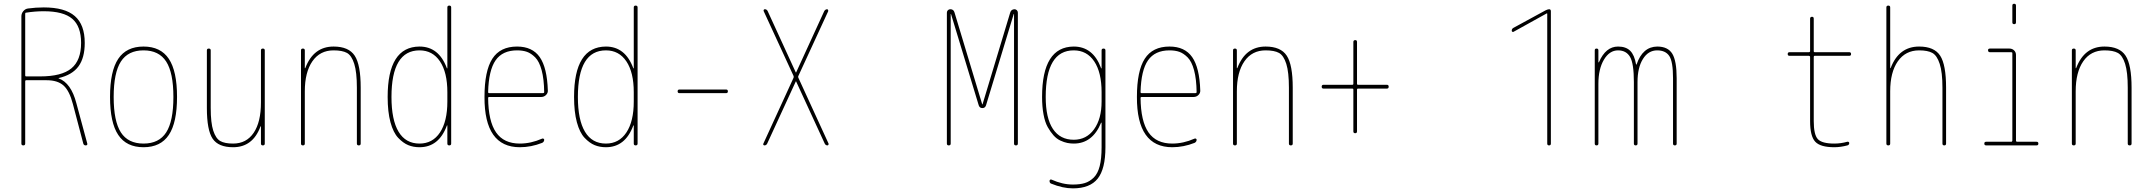

<svg xmlns="http://www.w3.org/2000/svg" viewBox="-20 -780 11540 1030"><path d="M115.2 -706.1V-375Q115.2 -370.1 120.1 -370.1H195.3Q310.5 -370.1 362.8 -413.1Q415 -456.1 415 -549.8Q415 -638.7 367.7 -679.2Q320.3 -719.7 214.8 -719.7Q167 -719.7 119.1 -711.9Q115.2 -711.9 115.2 -706.1ZM94.7 -9.8V-692.4Q94.7 -708 105 -720.2Q115.2 -732.4 129.9 -734.4Q171.9 -740.2 214.8 -740.2Q328.1 -740.2 381.3 -693.8Q434.6 -647.5 434.6 -549.8Q434.6 -469.7 400.9 -423.8Q367.2 -377.9 294.9 -361.3Q293.9 -361.3 293.9 -360.4Q293.9 -359.4 294.9 -359.4Q361.3 -335 389.6 -226.6L448.2 -9.8Q450.2 0 439.9 0Q429.7 0 426.8 -9.8L371.1 -221.7Q352.5 -293 320.8 -321.3Q289.1 -349.6 230.5 -349.6H120.1Q115.2 -349.6 115.2 -344.7V-9.8Q115.2 0 105 0Q94.7 0 94.7 -9.8Z M871.6 -449.7Q833 -509.8 750 -509.8Q667 -509.8 628.4 -449.7Q589.8 -389.6 589.8 -259.8Q589.8 -129.9 628.4 -69.8Q667 -9.8 750 -9.8Q833 -9.8 871.6 -69.8Q910.2 -129.9 910.2 -259.8Q910.2 -389.6 871.6 -449.7ZM885.7 -56.2Q841.8 9.8 750 9.8Q658.2 9.8 614.3 -56.2Q570.3 -122.1 570.3 -260.3Q570.3 -398.4 614.3 -464.4Q658.2 -530.3 750 -530.3Q841.8 -530.3 885.7 -464.4Q929.7 -398.4 929.7 -260.3Q929.7 -122.1 885.7 -56.2Z M1230.5 9.8Q1151.4 9.8 1120.6 -36.1Q1089.8 -82 1089.8 -200.2V-509.8Q1089.8 -519.5 1100.1 -519.5Q1110.4 -519.5 1110.4 -509.8V-200.2Q1110.4 -121.1 1124 -79.1Q1137.7 -37.1 1161.6 -23.4Q1185.5 -9.8 1230.5 -9.8Q1301.8 -9.8 1340.8 -67.4Q1379.9 -125 1379.9 -230.5V-509.8Q1379.9 -519.5 1390.1 -519.5Q1400.4 -519.5 1400.4 -509.8V-9.8Q1400.4 0 1390.1 0Q1379.9 0 1379.9 -9.8V-101.6Q1379.9 -102.5 1378.9 -102.5Q1377 -102.5 1377 -100.6Q1335.9 9.8 1230.5 9.8Z M1594.7 -9.8V-509.8Q1594.7 -519.5 1605 -519.5Q1615.2 -519.5 1615.2 -509.8V-415Q1615.2 -414.1 1616.2 -414.1Q1618.2 -414.1 1618.2 -416Q1662.1 -530.3 1769.5 -530.3Q1850.6 -530.3 1882.8 -481.4Q1915 -432.6 1915 -309.6V-9.8Q1915 0 1904.8 0Q1894.5 0 1894.5 -9.8V-309.6Q1894.5 -392.6 1880.4 -437.5Q1866.2 -482.4 1841.3 -496.1Q1816.4 -509.8 1769.5 -509.8Q1696.3 -509.8 1655.8 -451.2Q1615.2 -392.6 1615.2 -290V-9.8Q1615.2 0 1605 0Q1594.7 0 1594.7 -9.8Z M2230.5 -509.8Q2080.1 -509.8 2080.1 -259.8Q2080.1 -136.7 2118.2 -73.2Q2156.2 -9.8 2230.5 -9.8Q2300.8 -9.8 2340.3 -69.3Q2379.9 -128.9 2379.9 -235.4V-285.2Q2379.9 -391.6 2340.3 -450.7Q2300.8 -509.8 2230.5 -509.8ZM2230.5 9.8Q2197.3 9.8 2169.9 -1.5Q2142.6 -12.7 2116.2 -40.5Q2089.8 -68.4 2074.7 -124Q2059.6 -179.7 2059.6 -259.8Q2059.6 -529.3 2230.5 -530.3Q2334 -530.3 2377 -415Q2377 -413.1 2378.9 -413.1Q2379.9 -413.1 2379.9 -414.1V-740.2Q2379.9 -750 2390.1 -750Q2400.4 -750 2400.4 -740.2V-9.8Q2400.4 0 2390.1 0Q2379.9 0 2379.9 -9.8V-106.4Q2379.9 -107.4 2378.9 -107.4Q2377 -107.4 2377 -105.5Q2334 9.8 2230.5 9.8Z M2753.9 -509.8Q2675.8 -509.8 2638.7 -456.5Q2601.6 -403.3 2598.6 -286.1Q2598.6 -280.3 2604.5 -280.3H2892.6Q2898.4 -280.3 2899.4 -285.2Q2898.4 -356.4 2885.7 -403.3Q2873 -450.2 2851.1 -472.2Q2829.1 -494.1 2806.6 -502Q2784.2 -509.8 2753.9 -509.8ZM2768.6 9.8Q2578.1 9.8 2579.1 -259.8Q2579.1 -399.4 2621.1 -464.8Q2663.1 -530.3 2753.9 -530.3Q2835.9 -530.3 2875.5 -473.6Q2915 -417 2918.9 -294.9Q2919.9 -281.2 2909.2 -270.5Q2898.4 -259.8 2883.8 -259.8H2604.5Q2599.6 -259.8 2598.6 -255.9Q2599.6 -129.9 2641.1 -69.8Q2682.6 -9.8 2768.6 -9.8Q2828.1 -9.8 2887.7 -36.1Q2891.6 -38.1 2895.5 -36.1Q2899.4 -34.2 2899.4 -30.3Q2899.4 -19.5 2888.7 -13.7Q2829.1 9.8 2768.6 9.8Z M3230.5 -509.8Q3080.1 -509.8 3080.1 -259.8Q3080.1 -136.7 3118.2 -73.2Q3156.2 -9.8 3230.5 -9.8Q3300.8 -9.8 3340.3 -69.3Q3379.9 -128.9 3379.9 -235.4V-285.2Q3379.9 -391.6 3340.3 -450.7Q3300.8 -509.8 3230.5 -509.8ZM3230.5 9.8Q3197.3 9.8 3169.9 -1.5Q3142.6 -12.7 3116.2 -40.5Q3089.8 -68.4 3074.7 -124Q3059.6 -179.7 3059.6 -259.8Q3059.6 -529.3 3230.5 -530.3Q3334 -530.3 3377 -415Q3377 -413.1 3378.9 -413.1Q3379.9 -413.1 3379.9 -414.1V-740.2Q3379.9 -750 3390.1 -750Q3400.4 -750 3400.4 -740.2V-9.8Q3400.4 0 3390.1 0Q3379.9 0 3379.9 -9.8V-106.4Q3379.9 -107.4 3378.9 -107.4Q3377 -107.4 3377 -105.5Q3334 9.8 3230.5 9.8Z M3625 -280.3Q3615.2 -280.3 3615.2 -290Q3615.2 -299.8 3625 -299.8H3875Q3884.8 -299.8 3884.8 -290Q3884.8 -280.3 3875 -280.3Z M4081.1 0Q4077.1 0 4075.2 -2.9Q4073.2 -5.9 4075.2 -9.8L4237.3 -363.3Q4238.3 -368.2 4237.3 -372.1L4077.1 -719.7Q4075.2 -723.6 4077.1 -727.1Q4079.1 -730.5 4083 -730.5Q4093.8 -730.5 4098.6 -719.7L4249 -391.6H4250H4251L4401.4 -719.7Q4406.2 -729.5 4417 -730.5Q4419.9 -730.5 4421.9 -727.1Q4423.8 -723.6 4422.9 -719.7L4262.7 -372.1Q4260.7 -368.2 4262.7 -363.3L4424.8 -9.8Q4425.8 -5.9 4423.8 -2.9Q4421.9 0 4418.9 0Q4409.2 0 4404.3 -9.8L4251 -342.8Q4251 -343.8 4250 -343.8Q4249 -343.8 4249 -342.8L4095.7 -9.8Q4090.8 0 4081.1 0Z M5059.6 -9.8V-711.9Q5059.6 -719.7 5064.9 -725.1Q5070.3 -730.5 5078.1 -730.5Q5095.7 -730.5 5100.6 -712.9L5249 -220.7Q5249 -219.7 5250 -219.7Q5251 -219.7 5251 -220.7L5399.4 -712.9Q5404.3 -729.5 5421.9 -730.5Q5429.7 -730.5 5435.1 -725.1Q5440.4 -719.7 5440.4 -711.9V-9.8Q5440.4 0 5430.2 0Q5419.9 0 5419.9 -9.8V-704.1Q5419.9 -705.1 5418.9 -705.1Q5418 -705.1 5418 -704.1L5269.5 -214.8Q5264.6 -200.2 5250 -200.2Q5235.4 -200.2 5230.5 -214.8L5082 -704.1Q5082 -705.1 5081.1 -705.1Q5080.1 -705.1 5080.1 -704.1V-9.8Q5080.1 0 5069.8 0Q5059.6 0 5059.6 -9.8Z M5740.2 -509.8Q5589.8 -509.8 5589.8 -259.8Q5589.8 -146.5 5628.4 -88.4Q5667 -30.3 5740.2 -30.3Q5808.6 -30.3 5849.1 -86.4Q5889.6 -142.6 5889.6 -235.4V-285.2Q5889.6 -391.6 5850.1 -450.7Q5810.5 -509.8 5740.2 -509.8ZM5740.2 -9.8Q5722.7 -9.8 5705.6 -13.2Q5688.5 -16.6 5668.5 -25.9Q5648.4 -35.2 5631.8 -53.7Q5615.2 -72.3 5600.6 -98.1Q5585.9 -124 5578.1 -166Q5570.3 -208 5570.3 -259.8Q5570.3 -529.3 5740.2 -530.3Q5843.8 -530.3 5886.7 -415Q5886.7 -413.1 5888.7 -413.1Q5889.6 -413.1 5889.6 -414.1V-509.8Q5889.6 -519.5 5899.9 -519.5Q5910.2 -519.5 5910.2 -509.8V9.8Q5910.2 126 5868.7 178.2Q5827.1 230.5 5735.4 230.5Q5681.6 230.5 5619.1 205.1Q5610.4 202.1 5610.4 190.4Q5610.4 186.5 5613.8 184.1Q5617.2 181.6 5621.1 183.6Q5679.7 210 5735.4 210Q5773.4 210 5799.3 202.1Q5825.2 194.3 5847.2 172.9Q5869.1 151.4 5879.4 111.3Q5889.6 71.3 5889.6 9.8V-121.1Q5889.6 -122.1 5888.7 -122.1Q5886.7 -122.1 5886.7 -121.1Q5840.8 -9.8 5740.2 -9.8Z M6253.9 -509.8Q6175.8 -509.8 6138.7 -456.5Q6101.6 -403.3 6098.6 -286.1Q6098.6 -280.3 6104.5 -280.3H6392.6Q6398.4 -280.3 6399.4 -285.2Q6398.4 -356.4 6385.7 -403.3Q6373 -450.2 6351.1 -472.2Q6329.1 -494.1 6306.6 -502Q6284.2 -509.8 6253.9 -509.8ZM6268.6 9.8Q6078.1 9.8 6079.1 -259.8Q6079.1 -399.4 6121.1 -464.8Q6163.1 -530.3 6253.9 -530.3Q6335.9 -530.3 6375.5 -473.6Q6415 -417 6418.9 -294.9Q6419.9 -281.2 6409.2 -270.5Q6398.4 -259.8 6383.8 -259.8H6104.5Q6099.6 -259.8 6098.6 -255.9Q6099.6 -129.9 6141.1 -69.8Q6182.6 -9.8 6268.6 -9.8Q6328.1 -9.8 6387.7 -36.1Q6391.6 -38.1 6395.5 -36.1Q6399.4 -34.2 6399.4 -30.3Q6399.4 -19.5 6388.7 -13.7Q6329.1 9.8 6268.6 9.8Z M6594.7 -9.8V-509.8Q6594.7 -519.5 6605 -519.5Q6615.2 -519.5 6615.2 -509.8V-415Q6615.2 -414.1 6616.2 -414.1Q6618.2 -414.1 6618.2 -416Q6662.1 -530.3 6769.5 -530.3Q6850.6 -530.3 6882.8 -481.4Q6915 -432.6 6915 -309.6V-9.8Q6915 0 6904.8 0Q6894.5 0 6894.5 -9.8V-309.6Q6894.5 -392.6 6880.4 -437.5Q6866.2 -482.4 6841.3 -496.1Q6816.4 -509.8 6769.5 -509.8Q6696.3 -509.8 6655.8 -451.2Q6615.2 -392.6 6615.2 -290V-9.8Q6615.2 0 6605 0Q6594.7 0 6594.7 -9.8Z M7080.1 -304.7Q7070.3 -304.7 7070.3 -314.9Q7070.3 -325.2 7080.1 -325.2H7235.4Q7240.2 -325.2 7240.2 -330.1V-554.7Q7240.2 -564.5 7250 -564.9Q7259.8 -565.4 7259.8 -554.7V-330.1Q7259.8 -325.2 7264.6 -325.2H7419.9Q7429.7 -325.2 7429.7 -314.9Q7429.7 -304.7 7419.9 -304.7H7264.6Q7259.8 -304.7 7259.8 -299.8V-75.2Q7259.8 -65.4 7250 -65.4Q7240.2 -65.4 7240.2 -75.2V-299.8Q7240.2 -304.7 7235.4 -304.7Z M8099.6 -609.4Q8096.7 -607.4 8093.3 -609.4Q8089.8 -611.3 8089.8 -615.2Q8089.8 -626 8099.6 -630.9L8271.5 -724.6Q8281.2 -729.5 8290 -730.5Q8299.8 -730.5 8299.8 -719.7V-9.8Q8299.8 0 8290 0Q8280.3 0 8280.3 -9.8V-706.1Q8280.3 -708 8279.3 -708H8277.3Z M8535.2 -9.8V-509.8Q8535.2 -519.5 8544.9 -519.5Q8554.7 -519.5 8554.7 -509.8V-446.3Q8554.7 -445.3 8555.7 -445.3Q8557.6 -445.3 8557.6 -446.3Q8593.8 -530.3 8660.2 -530.3Q8702.1 -530.3 8725.1 -507.8Q8748 -485.4 8756.8 -434.6Q8756.8 -433.6 8757.8 -433.6Q8759.8 -433.6 8759.8 -434.6Q8792 -529.3 8870.1 -530.3Q8927.7 -530.3 8951.2 -491.7Q8974.6 -453.1 8974.6 -360.4V-9.8Q8974.6 0 8964.8 0Q8955.1 0 8955.1 -9.8V-360.4Q8955.1 -449.2 8935.1 -479.5Q8915 -509.8 8870.1 -509.8Q8822.3 -509.8 8793.5 -463.4Q8764.6 -417 8764.6 -339.8V-9.8Q8764.6 0 8754.9 0Q8745.1 0 8745.1 -9.8V-339.8Q8745.1 -439.5 8724.6 -474.6Q8704.1 -509.8 8660.2 -509.8Q8614.3 -509.8 8584.5 -460Q8554.7 -410.2 8554.7 -330.1V-9.8Q8554.7 0 8544.9 0Q8535.2 0 8535.2 -9.8Z M9580.1 -480.5Q9570.3 -480.5 9570.3 -490.2Q9570.3 -500 9580.1 -500H9684.6Q9689.5 -500 9690.4 -504.9V-679.7Q9690.4 -689.5 9700.2 -689.9Q9710 -690.4 9710 -679.7V-504.9Q9710 -500 9714.8 -500H9900.4Q9910.2 -500 9910.2 -490.2Q9910.2 -480.5 9900.4 -480.5H9714.8Q9710 -480.5 9710 -474.6V-129.9Q9710 -57.6 9731.9 -33.7Q9753.9 -9.8 9820.3 -9.8Q9855.5 -9.8 9889.6 -19.5Q9893.6 -20.5 9897 -18.6Q9900.4 -16.6 9900.4 -12.7Q9900.4 -2.9 9890.6 0Q9853.5 9.8 9820.3 9.8Q9745.1 9.8 9717.8 -20Q9690.4 -49.8 9690.4 -129.9V-474.6Q9690.4 -479.5 9684.6 -480.5Z M10099.6 -9.8V-740.2Q10099.6 -750 10109.9 -750Q10120.1 -750 10120.1 -740.2V-415Q10120.1 -414.1 10121.1 -414.1Q10123 -414.1 10123 -416Q10167 -530.3 10275.4 -530.3Q10356.4 -530.3 10388.2 -481.4Q10419.9 -432.6 10419.9 -309.6V-9.8Q10419.9 0 10410.2 0Q10400.4 0 10400.4 -9.8V-309.6Q10400.4 -392.6 10385.7 -437.5Q10371.1 -482.4 10346.2 -496.1Q10321.3 -509.8 10275.4 -509.8Q10202.1 -509.8 10161.1 -451.2Q10120.1 -392.6 10120.1 -290V-9.8Q10120.1 0 10109.9 0Q10099.6 0 10099.6 -9.8Z M10634.8 0Q10625 0 10625 -9.8Q10625 -19.5 10634.8 -19.5H10769.5Q10774.4 -19.5 10775.4 -25.4V-495.1Q10775.4 -500 10769.5 -500H10655.3Q10645.5 -500 10645 -509.8Q10644.5 -519.5 10655.3 -519.5H10759.8Q10774.4 -519.5 10784.7 -509.8Q10794.9 -500 10794.9 -485.4V-25.4Q10794.9 -20.5 10799.8 -19.5H10905.3Q10915 -19.5 10915 -9.8Q10915 0 10905.3 0ZM10775.4 -660.2V-750Q10775.4 -759.8 10785.2 -759.8Q10794.9 -759.8 10794.9 -750V-660.2Q10794.9 -650.4 10785.2 -650.4Q10775.4 -650.4 10775.4 -660.2Z M11094.7 -9.8V-509.8Q11094.7 -519.5 11105 -519.5Q11115.2 -519.5 11115.2 -509.8V-415Q11115.2 -414.1 11116.2 -414.1Q11118.2 -414.1 11118.2 -416Q11162.1 -530.3 11269.5 -530.3Q11350.6 -530.3 11382.8 -481.4Q11415 -432.6 11415 -309.6V-9.8Q11415 0 11404.8 0Q11394.5 0 11394.5 -9.8V-309.6Q11394.5 -392.6 11380.4 -437.5Q11366.2 -482.4 11341.3 -496.1Q11316.4 -509.8 11269.5 -509.8Q11196.3 -509.8 11155.8 -451.2Q11115.2 -392.6 11115.2 -290V-9.8Q11115.2 0 11105 0Q11094.7 0 11094.7 -9.8Z"/></svg>

Font: Rounded-X Mgen+ 1m thin
Style: Regular
Weight: 100
Designer: [Source Han Sans]
Ryoko NISHIZUKA  (kana & ideographs); Paul D. Hunt (Latin, Greek & Cyrillic); Wenlong ZHANG  (bopomofo
Version: Version 1.059.20150602